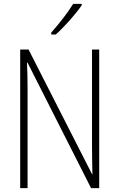

<svg xmlns="http://www.w3.org/2000/svg" viewBox="-20 -1035 615 989"><path d="M401 -1008V-1015H357C327 -967 287 -916 244 -867V-857H267C310 -895 369 -961 401 -1008ZM491 -66V-780H454V-277C454 -240 455 -186 456 -138H454L127 -780H84V-66H122V-578C122 -632 121 -672 119 -712H122L449 -66Z"/></svg>

Font: Noto Sans Malayalam UI Condensed ExtraLight
Style: Regular
Weight: 200
Width: 3
Designer: Jelle Bosma - Monotype Design Team
Foundry: Monotype Imaging Inc.
Version: Version 2.104